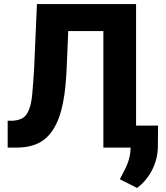

<svg xmlns="http://www.w3.org/2000/svg" viewBox="-20 -731 821 951"><path d="M18 0H61C151 0 206 -31 243 -89C290 -163 304 -266 310 -388L318 -577H492V0H627C626 64 601 104 577 150L574 157L659 200C713 160 762 85 762 -7L763 -109H654V-711H163L149 -392C146 -342 143 -301 140 -268C137 -235 132 -208 124 -189C110 -153 91 -137 44 -133H18Z"/></svg>

Font: Asimov Pro
Style: Blk
Weight: 900
Designer: Google
Version: Version 2.000980; 2014